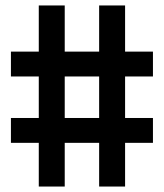

<svg xmlns="http://www.w3.org/2000/svg" viewBox="-20 -683 600 703"><path d="M540 -160H438V0H343V-160H217V0H122V-160H20V-251H122V-403H20V-494H122V-663H217V-494H343V-663H438V-494H540V-403H438V-251H540ZM343 -251V-403H217V-251Z"/></svg>

Font: Titillium Web[RUS by Daymarius]
Style: Regular
Weight: 600
Designer: Cyrillization by Daymarius
Foundry: Cyrillization by Daymarius
Version: Version 1.002 September 11, 2018